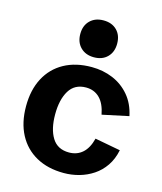

<svg xmlns="http://www.w3.org/2000/svg" viewBox="-117 -869 818 968"><g transform="rotate(15 291.5 -385.5)"><path d="M307.1 12.7Q224.1 12.7 163.3 -21Q102.5 -54.7 69.8 -116.7Q37.1 -178.7 37.1 -264.2Q37.1 -349.1 69.8 -411.1Q102.5 -473.1 163.1 -506.6Q223.6 -540 306.6 -540Q366.2 -540 417.5 -518.6Q468.8 -497.1 504.6 -454.8Q540.5 -412.6 553.7 -350.1L416 -320.8Q405.3 -377 377 -405Q348.6 -433.1 305.7 -433.1Q246.6 -433.1 218 -386.2Q189.5 -339.4 189.5 -262.2Q189.5 -185.5 217.8 -139.9Q246.1 -94.2 306.2 -94.2Q347.7 -94.2 376.2 -119.4Q404.8 -144.5 418 -196.3L551.3 -171.4Q541.5 -123.5 517.6 -88.6Q493.7 -53.7 460.2 -31.5Q426.8 -9.3 387.7 1.7Q348.6 12.7 307.1 12.7ZM303.2 -590.3Q259.8 -590.3 233.4 -616.7Q207 -643.1 207 -686.5Q207 -730.5 233.4 -756.6Q259.8 -782.7 303.2 -782.7Q347.2 -782.7 373.3 -756.6Q399.4 -730.5 399.4 -686.5Q399.4 -643.1 373.3 -616.7Q347.2 -590.3 303.2 -590.3Z"/></g></svg>

Font: Schibsted Grotesk
Style: Bold
Weight: 700
Designer: Bakken & Baeck AS, Henrik Kongsvoll
Foundry: Schibsted ASA
Version: Version 1.100;gftools[0.9.25]